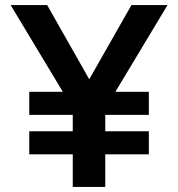

<svg xmlns="http://www.w3.org/2000/svg" viewBox="-20 -735 700 755"><path d="M393.9 0H266.1V-309.2L21.9 -715H165.5L342.6 -402.6H319.2L496.9 -715H638.7L393.9 -307.8ZM565.3 -128H95.1V-218.9H565.3ZM565.3 -283.2H95.1V-374H565.3Z"/></svg>

Font: Wix Madefor Display
Style: Regular
Weight: 400
Designer: Dalton Maag Ltd
Foundry: Dalton Maag Ltd
Version: Version 3.100